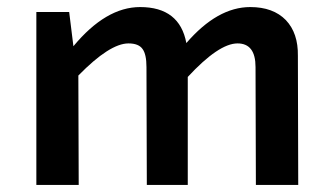

<svg xmlns="http://www.w3.org/2000/svg" viewBox="-20 -524 913 544"><path d="M188 -393Q280 -504 377 -504Q489 -504 508 -402Q596 -504 689 -504Q754 -504 790 -467Q825 -430 824 -366L825 0H705L704 -334Q704 -401 653 -401Q600 -401 512 -306V0H396L395 -334Q395 -370 384 -385Q373 -401 344 -401Q291 -401 202 -310L203 0H83V-490H176Z"/></svg>

Font: Taylor Sans Upright Semi Bold
Style: Regular
Weight: 600
Italic angle: -8°
Designer: Natanael Gama
Version: Version 1.001 September 8, 2015